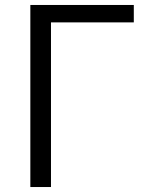

<svg xmlns="http://www.w3.org/2000/svg" viewBox="-20 -752 592 772"><path d="M102 0H185V-662H518V-732H102Z"/></svg>

Font: Source Han Sans JP Normal
Style: Regular
Weight: 350
Designer: Ryoko NISHIZUKA 西塚涼子 (kana, bopomofo & ideographs); Paul D. Hunt (Latin, Greek & Cyrillic); Sandoll Communications 산돌커뮤니
Foundry: Adobe
Version: Version 2.002;hotconv 1.0.116;makeotfexe 2.5.65601